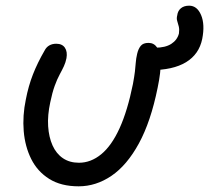

<svg xmlns="http://www.w3.org/2000/svg" viewBox="-20 -646 736 676"><path d="M509 -399Q486 -399 478 -411.5Q470 -424 473 -441Q477 -458 490.5 -468Q504 -478 526 -478Q562 -478 583 -491.5Q604 -505 610 -528Q612 -542 609.5 -552.5Q607 -563 604 -572Q601 -581 604 -592Q606 -608 617 -617Q628 -626 646 -626Q674 -626 688 -593Q702 -560 692 -509Q681 -455 635 -427Q589 -399 509 -399ZM257 10Q195 10 153.5 -16Q112 -42 90 -86Q68 -130 63.5 -184.5Q59 -239 71 -296Q80 -343 96 -384Q112 -425 137 -468Q143 -480 153.5 -486Q164 -492 178 -492Q199 -492 208.5 -478Q218 -464 214 -441Q211 -426 205 -413Q199 -400 190 -383.5Q181 -367 172.5 -343.5Q164 -320 157 -286Q147 -240 149.5 -201.5Q152 -163 165 -134Q178 -105 201.5 -89Q225 -73 258 -73Q300 -73 336.5 -103Q373 -133 401 -194.5Q429 -256 448 -350Q453 -377 455 -394Q457 -411 458 -425.5Q459 -440 463 -457Q467 -474 475.5 -484.5Q484 -495 503 -495Q522 -495 533 -479Q544 -463 545.5 -428.5Q547 -394 535 -337Q511 -218 469 -141Q427 -64 372.5 -27Q318 10 257 10Z"/></svg>

Font: Shantell Sans
Style: Italic
Weight: 400
Italic angle: -11°
Designer: Stephen Nixon, Anya Danilova, Shantell Martin
Foundry: Arrow Type
Version: Version 1.011;[c5ecc13dd]